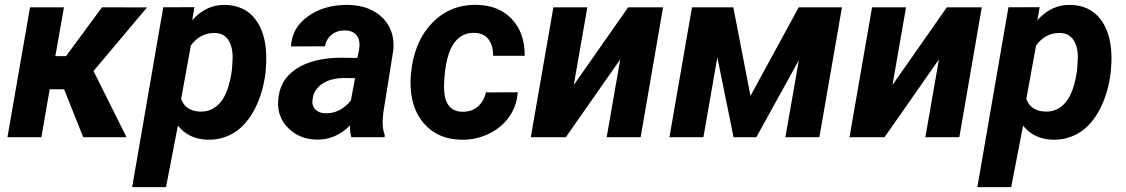

<svg xmlns="http://www.w3.org/2000/svg" viewBox="-20 -558 4580 781"><path d="M240.7 -194.8H182.1L148.4 0H10.3L102.1 -528.3H240.2L205.1 -329.6H248.5L395 -528.3L578.1 -527.8L360.4 -269L494.6 0H318.4Z M1060.1 -262.7Q1049.8 -179.7 1016.6 -115.2Q983.4 -50.8 934.1 -19.5Q884.8 11.7 824.7 10.3Q748 8.3 703.6 -46.9L655.3 203.1H517.6L644 -528.3L771 -528.8L761.7 -475.6Q818.8 -540 896.5 -538.1Q974.1 -536.1 1017.1 -481.7Q1060.1 -427.2 1063 -334Q1064 -303.7 1060.1 -262.7ZM923.3 -272.9 926.3 -319.8Q927.2 -367.2 908.9 -395Q890.6 -422.9 855.5 -423.8Q795.4 -425.8 756.3 -373L716.8 -155.3Q734.9 -106 794.4 -104Q844.2 -102.5 877.4 -142.6Q910.6 -182.6 923.3 -272.9Z M1409.2 0Q1402.8 -20 1403.8 -47.9Q1344.2 11.7 1269 9.8Q1199.7 8.8 1154.1 -35.4Q1108.4 -79.6 1111.3 -144.5Q1114.7 -231 1183.8 -277.1Q1252.9 -323.2 1369.1 -323.2L1433.6 -322.3L1440.4 -354Q1443.4 -370.1 1441.9 -384.8Q1439.5 -407.7 1424.6 -420.7Q1409.7 -433.6 1385.3 -434.1Q1353 -435.1 1330.6 -418.2Q1308.1 -401.4 1301.8 -369.6L1163.6 -369.1Q1167 -444.8 1233.2 -491.9Q1299.3 -539.1 1396.5 -538.1Q1486.3 -536.1 1537.1 -484.6Q1587.9 -433.1 1579.6 -352.1L1539.1 -99.1L1536.6 -67.9Q1535.6 -33.2 1544.9 -9.3L1544.4 0ZM1303.2 -97.2Q1362.8 -95.2 1407.2 -148.9L1424.3 -240.2L1376.5 -240.7Q1300.3 -238.8 1266.6 -194.3Q1254.4 -178.2 1251.5 -154.8Q1247.6 -128.4 1262.5 -113Q1277.3 -97.7 1303.2 -97.2Z M1859.9 -103.5Q1897.9 -102.5 1923.3 -124.3Q1948.7 -146 1956.5 -182.1L2085.9 -182.6Q2082.5 -127 2051 -82.5Q2019.5 -38.1 1967 -13.2Q1914.6 11.7 1856.4 10.3Q1760.3 8.8 1704.1 -56.2Q1647.9 -121.1 1649.9 -229L1651.4 -255.9L1651.9 -261.2Q1665 -390.1 1738.8 -465.6Q1812.5 -541 1920.9 -538.1Q2010.3 -536.1 2062.7 -479.7Q2115.2 -423.3 2114.3 -331.1H1985.8Q1985.8 -373.5 1967.3 -397.9Q1948.7 -422.4 1911.6 -424.3Q1813 -427.2 1792 -280.3Q1784.7 -227.1 1786.6 -190.4Q1791.5 -105 1859.9 -103.5Z M2535.2 -528.3H2677.2L2585.9 0H2447.8L2502.9 -316.4L2281.7 0H2139.2L2231 -528.3H2369.1L2314 -212.4Z M3032.7 -168 3229 -528.3H3404.8L3313 0H3174.8L3229.5 -313L3056.6 0H2963.9L2897.9 -324.7L2841.3 0H2703.1L2794.9 -528.3H2962.9Z M3831.5 -528.3H3973.6L3882.3 0H3744.1L3799.3 -316.4L3578.1 0H3435.5L3527.3 -528.3H3665.5L3610.4 -212.4Z M4498 -262.7Q4487.8 -179.7 4454.6 -115.2Q4421.4 -50.8 4372.1 -19.5Q4322.8 11.7 4262.7 10.3Q4186 8.3 4141.6 -46.9L4093.3 203.1H3955.6L4082 -528.3L4209 -528.8L4199.7 -475.6Q4256.8 -540 4334.5 -538.1Q4412.1 -536.1 4455.1 -481.7Q4498 -427.2 4501 -334Q4502 -303.7 4498 -262.7ZM4361.3 -272.9 4364.3 -319.8Q4365.2 -367.2 4346.9 -395Q4328.6 -422.9 4293.5 -423.8Q4233.4 -425.8 4194.3 -373L4154.8 -155.3Q4172.9 -106 4232.4 -104Q4282.2 -102.5 4315.4 -142.6Q4348.6 -182.6 4361.3 -272.9Z"/></svg>

Font: RobotoInd
Style: Bold Italic
Weight: 700
Italic angle: -12°
Designer: Google
Version: Version 2.001150; 2014